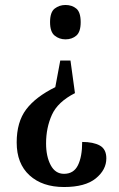

<svg xmlns="http://www.w3.org/2000/svg" viewBox="-20 -560 479 771"><path d="M263 -317 281 -186Q212 -151 188.5 -99Q165 -47 165 16Q165 68 183.5 103Q202 138 237 138Q276 138 293 103.5Q310 69 310 10Q355 10 381 24.5Q407 39 407 76Q407 122 364.5 156.5Q322 191 237 191Q150 191 98.5 144Q47 97 47 12Q47 -70 85 -120.5Q123 -171 202 -210L222 -317ZM243 -540Q269 -540 286.5 -525.5Q304 -511 304 -471Q304 -432 286.5 -417Q269 -402 243 -402Q218 -402 199.5 -417Q181 -432 181 -471Q181 -511 199.5 -525.5Q218 -540 243 -540Z"/></svg>

Font: Noto Serif Tamil ExtraCondensed SemiBold
Style: Regular
Weight: 600
Width: 2
Designer: Indian Type Foundry, Tom Grace, and the Monotype Design Team
Foundry: Monotype Imaging Inc.
Version: Version 2.004; ttfautohint (v1.8.4.7-5d5b)